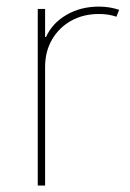

<svg xmlns="http://www.w3.org/2000/svg" viewBox="-20 -573 402 593"><path d="M96.6 0V-545.5H119.3V-458.8H122.2Q141.3 -501.4 185.2 -527Q229 -552.6 285.5 -552.6Q303.3 -552.6 319.1 -549.9Q334.9 -547.2 348 -542.6L339.5 -521.3Q316.1 -529.8 285.5 -529.8Q237.2 -529.8 199.8 -508.9Q162.3 -487.9 140.8 -451Q119.3 -414.1 119.3 -366.5V0Z"/></svg>

Font: Inter UI Thin
Style: Regular
Weight: 100
Designer: Rasmus Andersson
Foundry: rsms
Version: 3.2;8d6f07862